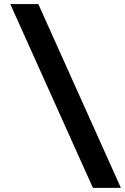

<svg xmlns="http://www.w3.org/2000/svg" viewBox="-20 -720 617 948"><path d="M438.8 207.6 30.7 -700H169.2L576.9 207.6Z"/></svg>

Font: Red Hat Display
Style: Regular
Weight: 300
Designer: Pentagram, MCKL
Foundry: Pentagram, MCKL
Version: Version 1.023